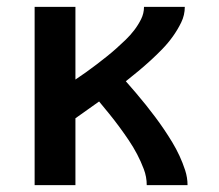

<svg xmlns="http://www.w3.org/2000/svg" viewBox="-20 -540 640 560"><path d="M81 0V-520H200V-308Q215 -318 230.5 -329Q246 -340 261 -351.5Q276 -363 290.5 -374.5Q305 -386 319 -398.5Q333 -411 346.5 -424Q360 -437 371.5 -452Q383 -467 391.5 -484Q400 -501 400 -520H519Q519 -496 508.5 -474.5Q498 -453 484 -433.5Q470 -414 453.5 -397Q437 -380 419.5 -364Q402 -348 384 -333Q366 -318 347 -303Q362 -286 376.5 -269Q391 -252 405 -234.5Q419 -217 432.5 -199Q446 -181 458.5 -162.5Q471 -144 482.5 -125Q494 -106 503.5 -85.5Q513 -65 520 -43.5Q527 -22 527 0H408Q408 -24 399.5 -46.5Q391 -69 380 -90Q369 -111 355.5 -131Q342 -151 328 -170Q314 -189 299 -207.5Q284 -226 269 -244Q252 -232 234.5 -219.5Q217 -207 200 -195V0Z"/></svg>

Font: Iosevka Book
Style: Bold
Weight: 700
Designer: Belleve Invis
Foundry: Belleve Invis
Version: Version 28.0.7; ttfautohint (v1.8.3)